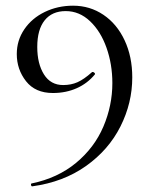

<svg xmlns="http://www.w3.org/2000/svg" viewBox="-20 -501 541 675"><path d="M39 -311Q39 -359 65.5 -398Q92 -437 137.5 -459Q183 -481 237 -481Q296 -481 343.5 -449Q391 -417 418 -359.5Q445 -302 445 -229Q445 -139 403.5 -56.5Q362 26 282.5 82.5Q203 139 94 154H93Q90 154 89 149.5Q88 145 91 144Q183 125 247.5 71.5Q312 18 343.5 -56Q375 -130 375 -209Q375 -275 354.5 -333Q334 -391 296.5 -426.5Q259 -462 211 -462Q163 -462 137 -429.5Q111 -397 111 -336Q111 -277 134.5 -239.5Q158 -202 202 -202Q230 -202 252.5 -212Q275 -222 303 -247Q304 -248 306 -248Q309 -248 312 -245Q315 -242 314 -240Q288 -208 250 -191Q212 -174 166 -174Q104 -174 71.5 -215.5Q39 -257 39 -311Z"/></svg>

Font: Cormorant Unicase
Style: Regular
Weight: 400
Designer: Christian Thalmann (Catharsis Fonts)
Foundry: Catharsis Fonts
Version: Version 4.000